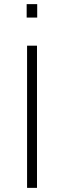

<svg xmlns="http://www.w3.org/2000/svg" viewBox="-20 -909 311 929"><path d="M111 0V-688H159V0ZM109 -824V-889H160V-824Z"/></svg>

Font: Saira ExtraLight
Style: Regular
Weight: 200
Designer: Hector Gatti with collaboration of the Omnibus-Type team
Foundry: Omnibus-Type
Version: Version 1.100; ttfautohint (v1.8.3)